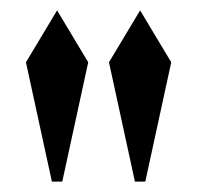

<svg xmlns="http://www.w3.org/2000/svg" viewBox="-20 -830 380 370"><path d="M80 -480 30 -710 90 -810 150 -710 100 -480ZM240 -480 190 -710 250 -810 310 -710 260 -480Z"/></svg>

Font: Rowdies Light
Style: Regular
Weight: 300
Designer: Jaikishan Patel
Version: Version 1.000; ttfautohint (v1.8.3)